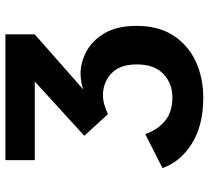

<svg xmlns="http://www.w3.org/2000/svg" viewBox="-50 -690 751 690"><g transform="rotate(-90 325.0 -344.5)"><path d="M319 11Q220 11 154.5 -30Q89 -71 66.5 -135.5L188.5 -197.5Q203.5 -154 235.5 -127Q267.5 -100 320.5 -100Q371.5 -100 405.2 -132.8Q439 -165.5 439 -227.5Q439 -290 406 -319.8Q373 -349.5 328.5 -349.5Q311 -349.5 293.2 -344.2Q275.5 -339 260.5 -331.5L182.5 -416.5L377.5 -594.5H95V-700H547V-594.5L347.5 -419Q355 -423.5 372.8 -426.8Q390.5 -430 406.5 -430Q445.5 -430 485 -409.2Q524.5 -388.5 551 -344Q577.5 -299.5 577.5 -228.5Q577.5 -150 543 -96.8Q508.5 -43.5 450 -16.2Q391.5 11 319 11Z"/></g></svg>

Font: Trispace SemiBold
Style: Regular
Weight: 600
Designer: Tyler Finck
Foundry: Etcetera Type Company
Version: Version 1.210; ttfautohint (v1.8.3)